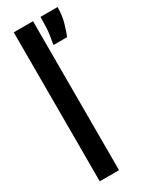

<svg xmlns="http://www.w3.org/2000/svg" viewBox="-182 -720 595 759"><g transform="rotate(-30 115.5 -340.0)"><path d="M31 0V-680H119V0ZM142 -558Q151 -607 152 -632.5Q153 -658 153 -680H231Q231 -643 222 -611Q213 -579 204 -558Z"/></g></svg>

Font: Bricolage Grotesque 96pt Condensed
Style: Regular
Weight: 400
Width: 3
Designer: Mathieu Triay
Foundry: Atelier Triay
Version: Version 1.001; ttfautohint (v1.8.4.7-5d5b);gftools[0.9.33.de